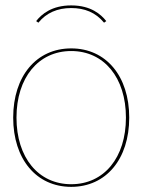

<svg xmlns="http://www.w3.org/2000/svg" viewBox="-20 -706 540 728"><path d="M250 -675.5C300.5 -675.5 342.5 -659 374.5 -620L383 -626C363 -651 325.5 -685.5 250 -685.5C176.5 -685.5 138 -652.5 117 -626L125.5 -620C155.5 -657 197.5 -675.5 250 -675.5ZM250 -522.5C118 -522.5 30 -417.5 30 -260C30 -102.5 118 2.5 250 2.5C382 2.5 470 -102.5 470 -260C470 -417.5 382 -522.5 250 -522.5ZM250 -512.5C374.5 -512.5 457.5 -411.5 457.5 -260C457.5 -108.5 374.5 -7.5 250 -7.5C125.5 -7.5 42.5 -108.5 42.5 -260C42.5 -411.5 125.5 -512.5 250 -512.5Z"/></svg>

Font: ZnikomitSC
Style: Regular
Weight: 100
Designer: gluk
Foundry: gluk
Version: Version 0.55